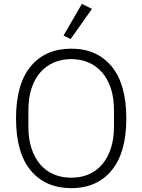

<svg xmlns="http://www.w3.org/2000/svg" viewBox="-20 -962 737 994"><path d="M349 12Q215 12 139 -79.5Q63 -171 63 -349Q63 -527 139 -618.5Q215 -710 349 -710Q482 -710 558 -618Q634 -526 634 -349Q634 -172 558 -80Q482 12 349 12ZM349 -42Q399 -42 439.5 -59.5Q480 -77 509 -111Q538 -145 554 -194Q570 -243 570 -305V-393Q570 -455 554 -504Q538 -553 509 -586.5Q480 -620 439.5 -638Q399 -656 349 -656Q299 -656 258 -638Q217 -620 188 -586.5Q159 -553 143 -504Q127 -455 127 -393V-305Q127 -243 143 -194Q159 -145 188 -111Q217 -77 258 -59.5Q299 -42 349 -42ZM346 -760 309 -778 404 -942 456 -916Z"/></svg>

Font: IBM Plex Thai Light
Style: Regular
Weight: 300
Designer: Mike Abbink, Paul van der Laan, Pieter van Rosmalen, Ben Mitchell, Mark Frömberg
Foundry: Bold Monday
Version: Version 1.0